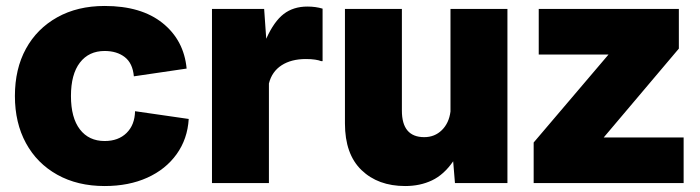

<svg xmlns="http://www.w3.org/2000/svg" viewBox="-20 -614 2348 644"><path d="M331 10Q240 10 172 -28Q104 -66 67 -134Q30 -202 30 -292Q30 -383 67 -450.5Q104 -518 172 -556Q240 -594 331 -594Q454 -594 525.5 -536.5Q597 -479 606 -384L429 -358Q425 -402 398.5 -422.5Q372 -443 331 -443Q278 -443 248 -404Q218 -365 218 -292Q218 -219 248 -180Q278 -141 331 -141Q377 -141 404.5 -168Q432 -195 433 -241L613 -215Q609 -148 572.5 -97Q536 -46 474 -18Q412 10 331 10Z M691 0V-584H866L873 -484Q899 -542 931.5 -567Q964 -592 1011 -592Q1039 -592 1062 -585V-409H1057Q1050 -412 1037 -414Q1024 -416 1006 -416Q957 -416 924.5 -395Q892 -374 882 -334V0Z M1339 10Q1248 10 1192.5 -43.5Q1137 -97 1137 -200V-584H1328V-243Q1328 -154 1403 -154Q1438 -154 1462 -177.5Q1486 -201 1491 -240V-584H1682V0H1506L1500 -73Q1469 -28 1429 -9Q1389 10 1339 10Z M2005 -153H2273V0H1770V-136L2021 -431H1787V-584H2257V-451Z"/></svg>

Font: BDO Grotesk Black
Style: Regular
Weight: 900
Designer: Deni Anggara
Foundry: Lokal Container
Version: Version 2.000